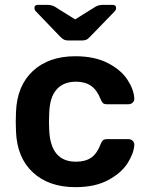

<svg xmlns="http://www.w3.org/2000/svg" viewBox="-20 -762 612 792"><path d="M291 10Q181 10 115.5 -51Q50 -112 46 -220L45 -260L46 -300Q50 -408 115.5 -469Q181 -530 291 -530Q370 -530 424.5 -502Q479 -474 505.5 -433.5Q532 -393 534 -356Q534 -355 534 -354Q534 -345 527 -338.5Q520 -332 510 -332H421Q410 -332 405 -336.5Q400 -341 395 -353Q380 -391 355.5 -408Q331 -425 293 -425Q242 -425 213.5 -393Q185 -361 183 -295L182 -258L183 -225Q189 -95 293 -95Q332 -95 356 -111.5Q380 -128 395 -167Q399 -178 404.5 -183Q410 -188 421 -188H510Q520 -188 527 -181.5Q534 -175 534 -166Q534 -165 534 -164Q532 -129 506 -88.5Q480 -48 426 -19Q372 10 291 10ZM262 -595Q252 -595 245 -598Q238 -601 228 -611L131 -712Q122 -720 122 -729Q122 -742 137 -742H174Q192 -742 205 -735L290 -682L375 -735Q388 -742 406 -742H444Q459 -742 459 -729Q459 -720 450 -712L352 -611Q343 -601 335.5 -598Q328 -595 318 -595Z"/></svg>

Font: Rubik AZ
Style: Regular
Weight: 500
Designer: Hubert and Fischer
Foundry: Hubert & Fischer
Version: Version 2.000